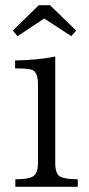

<svg xmlns="http://www.w3.org/2000/svg" viewBox="-20 -723 341 733"><path d="M38.6 -9.8V-38.6Q85 -38.6 103 -47.9Q125 -58.1 125 -101.1V-401.4Q125 -447.3 103 -456.1Q89.4 -461.9 37.6 -461.9V-492.2Q126.5 -493.7 190.9 -507.3V-101.1Q190.9 -56.6 211.9 -47.9Q231.4 -38.6 276.9 -38.6V-9.8ZM127.9 -703.1H170.9L271 -606L252 -585L148.9 -652.3L46.9 -585L28.8 -606Z"/></svg>

Font: I.Ming
Style: Regular
Weight: 400
Designer: Ichiten Fonts Project
Version: Version 6.11; Dec 27, 2019